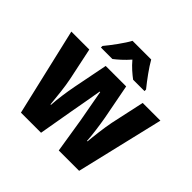

<svg xmlns="http://www.w3.org/2000/svg" viewBox="-188 -1043 1134 1134"><g transform="rotate(45 379.0 -476.0)"><path d="M457 -859H301C281 -820 228 -749 197 -712V-699H293C316 -717 348 -744 379 -780C408 -745 441 -718 466 -699H561V-712C523 -759 482 -815 457 -859ZM416 -312 451 -93H621L751 -642H603L557 -430C546 -375 537 -297 533 -251H529C527 -293 516 -373 507 -423L465 -642H294L251 -424C241 -373 230 -297 228 -251H224C219 -305 211 -385 200 -438L157 -642H7L135 -93H303L341 -312C348 -351 368 -460 376 -510H380C387 -465 409 -356 416 -312Z"/></g></svg>

Font: Noto Sans Kannada UI Condensed ExtraBold
Style: Regular
Weight: 800
Width: 3
Designer: Jelle Bosma - Monotype Design Team
Foundry: Monotype Imaging Inc.
Version: Version 2.005